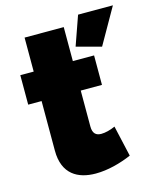

<svg xmlns="http://www.w3.org/2000/svg" viewBox="-111 -810 746 900"><g transform="rotate(-15 261.5 -359.5)"><path d="M523 -730H354L304 -588L424 -556ZM383 -179C359 -168 334 -162 315 -162C290 -162 274 -174 274 -209V-383H377V-526H274V-691H84V-526H19V-383H84V-142C84 -28 156 11 242 11C301 11 364 -6 417 -29Z"/></g></svg>

Font: Raleway Black
Style: Regular
Weight: 900
Designer: Matt McInerney, Pablo Impallari, Rodrigo Fuenzalida
Foundry: Matt McInerney, Pablo Impallari, Rodrigo Fuenzalida
Version: Version 3.000g; ttfautohint (v1.5) -l 8 -r 28 -G 28 -x 14 -D